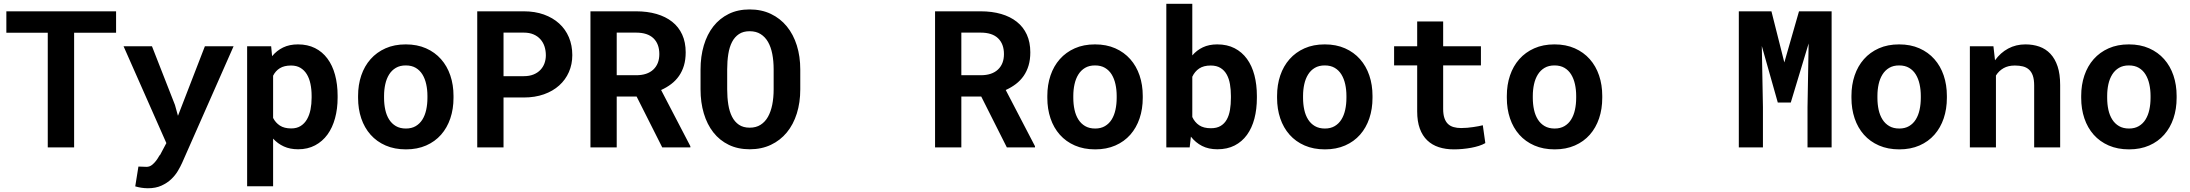

<svg xmlns="http://www.w3.org/2000/svg" viewBox="-20 -770 11442 1003"><path d="M586.4 -599.1H367.2V0H229.5V-599.1H13.2V-710.9H586.4Z M894 -221.7 909.7 -165 1050.3 -528.3H1200.2L932.1 79.1Q923.3 99.1 909.4 122.6Q895.5 146 874.5 166Q853.5 186 823.5 199.7Q793.5 213.4 752.4 213.4Q742.7 213.4 734.4 212.6Q726.1 211.9 718.3 210.7Q710.4 209.5 702.9 207.8Q695.3 206.1 686.5 203.6L703.1 100.1Q711.4 100.1 724.4 100.8Q737.3 101.6 745.1 101.6Q761.2 101.6 773.7 91.8Q786.1 82 794.9 70.3Q803.7 58.6 809.1 48.8Q814.5 39.1 816.4 39.1L849.1 -22.5L625.5 -528.3H773.9Z M1743.7 -259.3Q1743.7 -201.7 1730.2 -152.3Q1716.8 -103 1690.7 -67.1Q1664.6 -31.2 1626 -10.7Q1587.4 9.8 1537.6 9.8Q1495.1 9.8 1462.9 -4.9Q1430.7 -19.5 1406.7 -45.9V203.1H1271V-528.3H1396.5L1401.4 -476.6Q1425.8 -505.9 1459 -522Q1492.2 -538.1 1536.6 -538.1Q1586.9 -538.1 1625.5 -518.8Q1664.1 -499.5 1690.4 -464.1Q1716.8 -428.7 1730.2 -379.2Q1743.7 -329.6 1743.7 -269.5ZM1607.9 -269.5Q1607.9 -302.7 1601.8 -331.8Q1595.7 -360.8 1582.8 -382.1Q1569.8 -403.3 1549.6 -415.5Q1529.3 -427.7 1500.5 -427.7Q1464.8 -427.7 1442.1 -413.8Q1419.4 -399.9 1406.7 -374.5V-153.8Q1419.4 -128.9 1442.1 -114Q1464.8 -99.1 1501.5 -99.1Q1530.3 -99.1 1550.5 -111.8Q1570.8 -124.5 1583.5 -146.5Q1596.2 -168.5 1602.1 -197.5Q1607.9 -226.6 1607.9 -259.3Z M1850.6 -269Q1850.6 -326.7 1867.2 -375.7Q1883.8 -424.8 1915.8 -460.9Q1947.8 -497.1 1993.9 -517.6Q2040 -538.1 2099.6 -538.1Q2159.2 -538.1 2205.6 -517.6Q2252 -497.1 2283.9 -460.9Q2315.9 -424.8 2332.5 -375.7Q2349.1 -326.7 2349.1 -269V-258.8Q2349.1 -200.7 2332.5 -151.6Q2315.9 -102.5 2284.2 -66.4Q2252.4 -30.3 2206.1 -10Q2159.7 10.3 2100.6 10.3Q2041 10.3 1994.4 -10Q1947.8 -30.3 1915.8 -66.4Q1883.8 -102.5 1867.2 -151.6Q1850.6 -200.7 1850.6 -258.8ZM1986.3 -258.8Q1986.3 -225.6 1992.7 -196.5Q1999 -167.5 2012.7 -145.8Q2026.4 -124 2048.1 -111.3Q2069.8 -98.6 2100.6 -98.6Q2130.4 -98.6 2151.9 -111.3Q2173.3 -124 2186.8 -145.8Q2200.2 -167.5 2206.5 -196.5Q2212.9 -225.6 2212.9 -258.8V-269Q2212.9 -301.3 2206.5 -330.1Q2200.2 -358.9 2186.8 -380.9Q2173.3 -402.8 2151.9 -415.5Q2130.4 -428.2 2099.6 -428.2Q2069.3 -428.2 2047.9 -415.5Q2026.4 -402.8 2012.7 -380.9Q1999 -358.9 1992.7 -330.1Q1986.3 -301.3 1986.3 -269Z M2610.4 -260.7V0H2473.1V-710.9H2716.3Q2774.4 -710.9 2821.3 -694.1Q2868.2 -677.2 2901.1 -647.2Q2934.1 -617.2 2951.9 -575.2Q2969.7 -533.2 2969.7 -481.9Q2969.7 -434.1 2951.9 -393.6Q2934.1 -353 2901.1 -323.5Q2868.2 -293.9 2821.3 -277.3Q2774.4 -260.7 2716.3 -260.7ZM2610.4 -372.1H2716.3Q2745.6 -372.1 2767.1 -380.9Q2788.6 -389.6 2803 -404.8Q2817.4 -419.9 2824.5 -439.7Q2831.5 -459.5 2831.5 -481Q2831.5 -505.9 2824.5 -527.3Q2817.4 -548.8 2803 -564.9Q2788.6 -581.1 2767.1 -590.3Q2745.6 -599.6 2716.3 -599.6H2610.4Z M3305.7 -265.6H3201.7V0H3064.5V-710.9H3302.7Q3361.8 -710.9 3409.7 -697Q3457.5 -683.1 3491.5 -656.2Q3525.4 -629.4 3543.7 -589.4Q3562 -549.3 3562 -496.6Q3562 -458.5 3553 -428Q3543.9 -397.5 3527.1 -373.3Q3510.3 -349.1 3486.6 -331.1Q3462.9 -313 3433.6 -299.8L3586.4 -6.3V0H3439.5ZM3201.7 -377H3303.2Q3361.3 -377 3392.8 -406.5Q3424.3 -436 3424.3 -487.3Q3424.3 -540.5 3393.6 -570.1Q3362.8 -599.6 3302.7 -599.6H3201.7Z M4160.6 -303.2Q4160.6 -234.9 4142.6 -177.2Q4124.5 -119.6 4090.3 -78.1Q4056.2 -36.6 4007.1 -13.4Q3958 9.8 3896.5 9.8Q3835 9.8 3787.1 -13.4Q3739.3 -36.6 3706.5 -78.4Q3673.8 -120.1 3656.7 -177.5Q3639.6 -234.9 3639.6 -303.2V-406.7Q3639.6 -475.1 3656.7 -532.7Q3673.8 -590.3 3706.5 -632.1Q3739.3 -673.8 3786.9 -697.3Q3834.5 -720.7 3896 -720.7Q3958 -720.7 4007.1 -697.3Q4056.2 -673.8 4090.3 -632.1Q4124.5 -590.3 4142.6 -532.7Q4160.6 -475.1 4160.6 -406.7ZM4021.5 -407.7Q4021.5 -451.2 4014.4 -487.8Q4007.3 -524.4 3992.2 -550.8Q3977.1 -577.1 3953.4 -592Q3929.7 -606.9 3896 -606.9Q3862.8 -606.9 3840.3 -592Q3817.9 -577.1 3804.2 -550.8Q3790.5 -524.4 3784.7 -487.8Q3778.8 -451.2 3778.8 -407.7V-303.2Q3778.8 -260.3 3784.7 -223.6Q3790.5 -187 3804.2 -160.2Q3817.9 -133.3 3840.3 -118.2Q3862.8 -103 3896.5 -103Q3929.7 -103 3953.4 -118.2Q3977.1 -133.3 3991.9 -159.9Q4006.8 -186.5 4014.2 -223.1Q4021.5 -259.8 4021.5 -303.2Z M5106 -265.6H5002V0H4864.7V-710.9H5103Q5162.1 -710.9 5210 -697Q5257.8 -683.1 5291.7 -656.2Q5325.7 -629.4 5344 -589.4Q5362.3 -549.3 5362.3 -496.6Q5362.3 -458.5 5353.3 -428Q5344.2 -397.5 5327.4 -373.3Q5310.5 -349.1 5286.9 -331.1Q5263.2 -313 5233.9 -299.8L5386.7 -6.3V0H5239.7ZM5002 -377H5103.5Q5161.6 -377 5193.1 -406.5Q5224.6 -436 5224.6 -487.3Q5224.6 -540.5 5193.8 -570.1Q5163.1 -599.6 5103 -599.6H5002Z M5451.2 -269Q5451.2 -326.7 5467.8 -375.7Q5484.4 -424.8 5516.4 -460.9Q5548.3 -497.1 5594.5 -517.6Q5640.6 -538.1 5700.2 -538.1Q5759.8 -538.1 5806.2 -517.6Q5852.5 -497.1 5884.5 -460.9Q5916.5 -424.8 5933.1 -375.7Q5949.7 -326.7 5949.7 -269V-258.8Q5949.7 -200.7 5933.1 -151.6Q5916.5 -102.5 5884.8 -66.4Q5853 -30.3 5806.6 -10Q5760.3 10.3 5701.2 10.3Q5641.6 10.3 5595 -10Q5548.3 -30.3 5516.4 -66.4Q5484.4 -102.5 5467.8 -151.6Q5451.2 -200.7 5451.2 -258.8ZM5586.9 -258.8Q5586.9 -225.6 5593.3 -196.5Q5599.6 -167.5 5613.3 -145.8Q5627 -124 5648.7 -111.3Q5670.4 -98.6 5701.2 -98.6Q5731 -98.6 5752.4 -111.3Q5773.9 -124 5787.4 -145.8Q5800.8 -167.5 5807.1 -196.5Q5813.5 -225.6 5813.5 -258.8V-269Q5813.5 -301.3 5807.1 -330.1Q5800.8 -358.9 5787.4 -380.9Q5773.9 -402.8 5752.4 -415.5Q5731 -428.2 5700.2 -428.2Q5669.9 -428.2 5648.4 -415.5Q5627 -402.8 5613.3 -380.9Q5599.6 -358.9 5593.3 -330.1Q5586.9 -301.3 5586.9 -269Z M6545.9 -258.8Q6545.9 -199.7 6533 -150.4Q6520 -101.1 6494.1 -65.4Q6468.3 -29.8 6429.7 -10Q6391.1 9.8 6339.8 9.8Q6293.5 9.8 6259.5 -7.6Q6225.6 -24.9 6201.2 -56.2L6194.8 0H6072.8V-750H6208.5V-480.5Q6231.9 -507.8 6263.9 -522.9Q6295.9 -538.1 6338.9 -538.1Q6390.6 -538.1 6429.4 -518.1Q6468.3 -498 6494.1 -462.4Q6520 -426.8 6533 -377.2Q6545.9 -327.6 6545.9 -269ZM6410.2 -269Q6410.2 -301.3 6405.3 -330.1Q6400.4 -358.9 6388.4 -380.6Q6376.5 -402.3 6356 -415Q6335.4 -427.7 6304.7 -427.7Q6267.6 -427.7 6244.4 -412.1Q6221.2 -396.5 6208.5 -369.1V-158.7Q6221.2 -131.3 6244.4 -115.7Q6267.6 -100.1 6305.7 -100.1Q6336.4 -100.1 6356.4 -112.1Q6376.5 -124 6388.4 -145.3Q6400.4 -166.5 6405.3 -195.6Q6410.2 -224.6 6410.2 -258.8Z M6651.4 -269Q6651.4 -326.7 6668 -375.7Q6684.6 -424.8 6716.6 -460.9Q6748.5 -497.1 6794.7 -517.6Q6840.8 -538.1 6900.4 -538.1Q6960 -538.1 7006.3 -517.6Q7052.7 -497.1 7084.7 -460.9Q7116.7 -424.8 7133.3 -375.7Q7149.9 -326.7 7149.9 -269V-258.8Q7149.9 -200.7 7133.3 -151.6Q7116.7 -102.5 7085 -66.4Q7053.2 -30.3 7006.8 -10Q6960.4 10.3 6901.4 10.3Q6841.8 10.3 6795.2 -10Q6748.5 -30.3 6716.6 -66.4Q6684.6 -102.5 6668 -151.6Q6651.4 -200.7 6651.4 -258.8ZM6787.1 -258.8Q6787.1 -225.6 6793.5 -196.5Q6799.8 -167.5 6813.5 -145.8Q6827.1 -124 6848.9 -111.3Q6870.6 -98.6 6901.4 -98.6Q6931.2 -98.6 6952.6 -111.3Q6974.1 -124 6987.5 -145.8Q7001 -167.5 7007.3 -196.5Q7013.7 -225.6 7013.7 -258.8V-269Q7013.7 -301.3 7007.3 -330.1Q7001 -358.9 6987.5 -380.9Q6974.1 -402.8 6952.6 -415.5Q6931.2 -428.2 6900.4 -428.2Q6870.1 -428.2 6848.6 -415.5Q6827.1 -402.8 6813.5 -380.9Q6799.8 -358.9 6793.5 -330.1Q6787.1 -301.3 6787.1 -269Z M7519 -657.7V-528.3H7716.3V-428.2H7519V-201.2Q7519 -172.4 7525.6 -153.1Q7532.2 -133.8 7544.4 -122.3Q7556.6 -110.8 7574 -106Q7591.3 -101.1 7612.8 -101.1Q7628.4 -101.1 7644.8 -102.5Q7661.1 -104 7676 -106.2Q7690.9 -108.4 7703.9 -110.8Q7716.8 -113.3 7726.1 -115.7L7739.3 -22.5Q7725.1 -14.2 7706.1 -8.1Q7687 -2 7665.5 2Q7644 5.9 7620.8 8.1Q7597.7 10.3 7575.2 10.3Q7531.7 10.3 7496.3 -1.2Q7460.9 -12.7 7435.8 -36.9Q7410.6 -61 7397 -98.4Q7383.3 -135.7 7383.3 -188V-428.2H7262.7V-528.3H7383.3V-657.7Z M7851.6 -269Q7851.6 -326.7 7868.2 -375.7Q7884.8 -424.8 7916.7 -460.9Q7948.7 -497.1 7994.9 -517.6Q8041 -538.1 8100.6 -538.1Q8160.2 -538.1 8206.5 -517.6Q8252.9 -497.1 8284.9 -460.9Q8316.9 -424.8 8333.5 -375.7Q8350.1 -326.7 8350.1 -269V-258.8Q8350.1 -200.7 8333.5 -151.6Q8316.9 -102.5 8285.2 -66.4Q8253.4 -30.3 8207 -10Q8160.6 10.3 8101.6 10.3Q8042 10.3 7995.4 -10Q7948.7 -30.3 7916.7 -66.4Q7884.8 -102.5 7868.2 -151.6Q7851.6 -200.7 7851.6 -258.8ZM7987.3 -258.8Q7987.3 -225.6 7993.7 -196.5Q8000 -167.5 8013.7 -145.8Q8027.3 -124 8049.1 -111.3Q8070.8 -98.6 8101.6 -98.6Q8131.3 -98.6 8152.8 -111.3Q8174.3 -124 8187.7 -145.8Q8201.2 -167.5 8207.5 -196.5Q8213.9 -225.6 8213.9 -258.8V-269Q8213.9 -301.3 8207.5 -330.1Q8201.2 -358.9 8187.7 -380.9Q8174.3 -402.8 8152.8 -415.5Q8131.3 -428.2 8100.6 -428.2Q8070.3 -428.2 8048.8 -415.5Q8027.3 -402.8 8013.7 -380.9Q8000 -358.9 7993.7 -330.1Q7987.3 -301.3 7987.3 -269Z M9233.9 -710.9 9301.3 -443.8 9377.9 -710.9H9548.3V0H9422.4V-210.4L9428.2 -543L9335 -234.4H9267.1L9183.6 -529.8L9189.5 -210.4V0H9063.5V-710.9Z M9651.9 -269Q9651.9 -326.7 9668.5 -375.7Q9685.1 -424.8 9717 -460.9Q9749 -497.1 9795.2 -517.6Q9841.3 -538.1 9900.9 -538.1Q9960.4 -538.1 10006.8 -517.6Q10053.2 -497.1 10085.2 -460.9Q10117.2 -424.8 10133.8 -375.7Q10150.4 -326.7 10150.4 -269V-258.8Q10150.4 -200.7 10133.8 -151.6Q10117.2 -102.5 10085.4 -66.4Q10053.7 -30.3 10007.3 -10Q9960.9 10.3 9901.9 10.3Q9842.3 10.3 9795.7 -10Q9749 -30.3 9717 -66.4Q9685.1 -102.5 9668.5 -151.6Q9651.9 -200.7 9651.9 -258.8ZM9787.6 -258.8Q9787.6 -225.6 9793.9 -196.5Q9800.3 -167.5 9814 -145.8Q9827.6 -124 9849.4 -111.3Q9871.1 -98.6 9901.9 -98.6Q9931.6 -98.6 9953.1 -111.3Q9974.6 -124 9988 -145.8Q10001.5 -167.5 10007.8 -196.5Q10014.2 -225.6 10014.2 -258.8V-269Q10014.2 -301.3 10007.8 -330.1Q10001.5 -358.9 9988 -380.9Q9974.6 -402.8 9953.1 -415.5Q9931.6 -428.2 9900.9 -428.2Q9870.6 -428.2 9849.1 -415.5Q9827.6 -402.8 9814 -380.9Q9800.3 -358.9 9793.9 -330.1Q9787.6 -301.3 9787.6 -269Z M10393.6 -528.3 10401.9 -455.1Q10430.2 -494.6 10470.7 -516.4Q10511.2 -538.1 10560.5 -538.1Q10600.6 -538.1 10633.8 -526.4Q10667 -514.6 10691.2 -489Q10715.3 -463.4 10728.8 -423.1Q10742.2 -382.8 10742.2 -325.2V0H10606.4V-323.2Q10606.4 -354.5 10599.4 -374.8Q10592.3 -395 10579.1 -406.7Q10565.9 -418.5 10547.4 -423.1Q10528.8 -427.7 10505.4 -427.7Q10470.7 -427.7 10446.3 -413.8Q10421.9 -399.9 10406.7 -375.5V0H10270.5V-528.3Z M10852.1 -269Q10852.1 -326.7 10868.7 -375.7Q10885.3 -424.8 10917.2 -460.9Q10949.2 -497.1 10995.4 -517.6Q11041.5 -538.1 11101.1 -538.1Q11160.6 -538.1 11207 -517.6Q11253.4 -497.1 11285.4 -460.9Q11317.4 -424.8 11334 -375.7Q11350.6 -326.7 11350.6 -269V-258.8Q11350.6 -200.7 11334 -151.6Q11317.4 -102.5 11285.6 -66.4Q11253.9 -30.3 11207.5 -10Q11161.1 10.3 11102.1 10.3Q11042.5 10.3 10995.8 -10Q10949.2 -30.3 10917.2 -66.4Q10885.3 -102.5 10868.7 -151.6Q10852.1 -200.7 10852.1 -258.8ZM10987.8 -258.8Q10987.8 -225.6 10994.1 -196.5Q11000.5 -167.5 11014.2 -145.8Q11027.8 -124 11049.6 -111.3Q11071.3 -98.6 11102.1 -98.6Q11131.8 -98.6 11153.3 -111.3Q11174.8 -124 11188.2 -145.8Q11201.7 -167.5 11208 -196.5Q11214.4 -225.6 11214.4 -258.8V-269Q11214.4 -301.3 11208 -330.1Q11201.7 -358.9 11188.2 -380.9Q11174.8 -402.8 11153.3 -415.5Q11131.8 -428.2 11101.1 -428.2Q11070.8 -428.2 11049.3 -415.5Q11027.8 -402.8 11014.2 -380.9Q11000.5 -358.9 10994.1 -330.1Q10987.8 -301.3 10987.8 -269Z"/></svg>

Font: TypoPRO Roboto Mono
Style: Bold
Weight: 700
Designer: Google
Version: Version 2.000986; 2015; ttfautohint (v1.3)